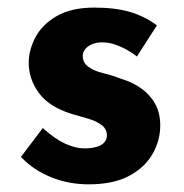

<svg xmlns="http://www.w3.org/2000/svg" viewBox="-20 -477 486 506"><path d="M213.9 8.8Q160.2 8.8 113.8 -10.3Q67.4 -29.3 35.2 -63.5L92.8 -139.6Q125 -110.4 152.3 -98.1Q179.7 -85.9 202.1 -85.9Q218.8 -85.9 232.4 -89.4Q246.1 -92.8 253.9 -100.6Q261.7 -108.4 261.7 -120.1Q261.7 -136.7 248.5 -147Q235.4 -157.2 214.4 -163.6Q193.4 -169.9 168.9 -176.8Q109.4 -195.3 82.5 -231.9Q55.7 -268.6 55.7 -311.5Q55.7 -344.7 73.2 -378.4Q90.8 -412.1 129.4 -434.6Q168 -457 228.5 -457Q283.2 -457 321.8 -445.8Q360.4 -434.6 393.6 -410.2L340.8 -328.1Q322.3 -342.8 298.8 -353.5Q275.4 -364.3 254.9 -365.2Q237.3 -366.2 224.6 -361.3Q211.9 -356.4 205.1 -348.1Q198.2 -339.8 198.2 -331.1Q197.3 -312.5 212.4 -301.3Q227.5 -290 252 -284.2Q276.4 -278.3 298.8 -269.5Q331.1 -259.8 354 -242.7Q377 -225.6 389.6 -202.1Q402.3 -178.7 402.3 -146.5Q402.3 -106.4 381.8 -70.8Q361.3 -35.2 319.8 -13.2Q278.3 8.8 213.9 8.8Z"/></svg>

Font: Josefin Sans CFJ
Style: Bold
Weight: 700
Designer: Santiago Orozco
Foundry: Typemade
Version: Version 2.001